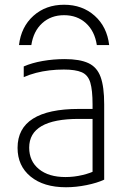

<svg xmlns="http://www.w3.org/2000/svg" viewBox="-20 -779 540 809"><path d="M250 -759Q327 -759 379 -712.5Q431 -666 440 -589H388Q379 -648 342 -681.5Q305 -715 250 -715Q195 -715 158 -681.5Q121 -648 112 -589H60Q69 -666 121 -712.5Q173 -759 250 -759ZM258 10Q164 10 109 -35Q54 -80 54 -156Q54 -238 119 -279Q184 -320 312 -320H394V-278H312Q103 -278 103 -157Q103 -100 144 -66.5Q185 -33 256 -33Q292 -33 327.5 -41.5Q363 -50 387 -63L370 -31V-339Q370 -399 360.5 -431Q351 -463 324.5 -474.5Q298 -486 249 -486Q218 -486 188.5 -482.5Q159 -479 132 -472Q105 -465 80 -454V-499Q114 -514 159.5 -522Q205 -530 253 -530Q316 -530 352.5 -513Q389 -496 404 -454.5Q419 -413 419 -340V-22Q389 -8 344.5 1Q300 10 258 10Z"/></svg>

Font: M PLUS 1 Code Light
Style: Regular
Weight: 300
Designer: Coji Morishita
Foundry: UNDERFOREST DESIGN
Version: Version 1.002